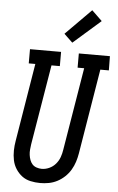

<svg xmlns="http://www.w3.org/2000/svg" viewBox="-64 -1026 661 1077"><g transform="rotate(5 266.5 -487.5)"><path d="M204 8Q176 8 149 2Q122 -4 101.5 -19.5Q81 -35 66.5 -57.5Q52 -80 46.5 -106.5Q41 -133 41.5 -161Q42 -189 47 -217L119 -655H82V-735H257V-655H210L135 -204Q133 -189 131.5 -174Q130 -159 132 -144Q134 -129 139 -115.5Q144 -102 153 -92Q162 -82 176.5 -77Q191 -72 206 -72Q227 -72 248 -81.5Q269 -91 284 -108.5Q299 -126 306.5 -147Q314 -168 317 -189L394 -655H357V-735H532L533 -655H485L406 -176Q402 -152 394.5 -128.5Q387 -105 374 -83Q361 -61 342 -43Q323 -25 300 -13Q277 -1 252.5 3.5Q228 8 204 8ZM315 -792 267 -838 411 -983 469 -927Z"/></g></svg>

Font: Iosevka Curly Slab Medium
Style: Italic
Weight: 500
Italic angle: -9°
Monospace: yes
Designer: Belleve Invis
Foundry: Belleve Invis
Version: Version 22.1.2; ttfautohint (v1.8.4)